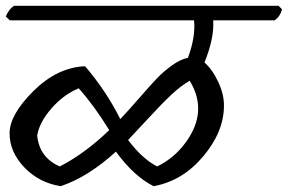

<svg xmlns="http://www.w3.org/2000/svg" viewBox="-21 -641 991 661"><path d="M272 -413Q346 -326 393 -231Q418 -257 458 -303Q498 -349 519.5 -371.5Q541 -394 570.5 -415.5Q600 -437 626 -442Q653 -515 647 -571H13L-1 -584Q9 -609 27 -621H938L950 -609Q943 -583 924 -571H713Q717 -510 683 -426Q711 -401 731 -357.5Q751 -314 750 -275Q749 -186 678 -102Q607 -18 508 0Q441 -33 378 -119Q283 -32 188 0Q113 -12 62.5 -65Q12 -118 12 -182Q12 -246 94 -327.5Q176 -409 272 -413ZM185 -68Q272 -113 355 -193Q305 -275 250 -337Q197 -315 155.5 -267Q114 -219 107 -174Q115 -98 185 -68ZM620 -153Q696 -259 632 -363Q601 -345 569.5 -315.5Q538 -286 489.5 -233.5Q441 -181 420 -159Q469 -94 520 -68Q580 -97 620 -153Z"/></svg>

Font: Tillana Medium
Style: Regular
Weight: 500
Designer: Lipi Raval (Devanagari, Latin), Jonny Pinhorn (Latin)
Foundry: Indian Type Foundry
Version: Version 2.003;PS 1.0;hotconv 1.0.79;makeotf.lib2.5.61930; tt